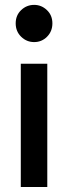

<svg xmlns="http://www.w3.org/2000/svg" viewBox="-20 -751 272 771"><path d="M43 -657.2Q43 -689.5 64.9 -710.4Q86.9 -731.4 117.2 -731.4Q146.5 -731.4 168.5 -710.4Q190.4 -689.5 190.4 -657.2Q190.4 -625 168.9 -603.5Q147.5 -582 117.2 -582Q86.9 -582 64.9 -603.5Q43 -625 43 -657.2ZM63.5 -495.1H169.9V0H63.5Z"/></svg>

Font: Puritan
Style: Bold
Weight: 700
Version: 2.1